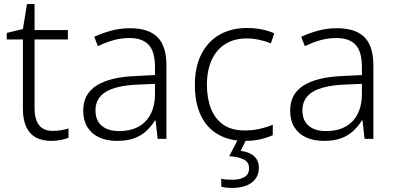

<svg xmlns="http://www.w3.org/2000/svg" viewBox="-20 -679 1928 939"><path d="M238 -39Q261 -39 281 -42.5Q301 -46 315 -51V-5Q300 1 278 5.5Q256 10 231 10Q187 10 156 -6.5Q125 -23 108.5 -58Q92 -93 92 -148V-486H13V-518L92 -537L112 -659H149V-532H312V-486H149V-151Q149 -96 170.5 -67.5Q192 -39 238 -39Z M616 -541Q706 -541 750 -497.5Q794 -454 794 -358V0H751L741 -90H738Q719 -60 694.5 -37.5Q670 -15 635.5 -2.5Q601 10 552 10Q501 10 464 -7.5Q427 -25 407 -58Q387 -91 387 -139Q387 -219 452 -260.5Q517 -302 641 -307L738 -312V-349Q738 -428 706.5 -460.5Q675 -493 614 -493Q573 -493 535 -482.5Q497 -472 459 -453L441 -499Q479 -517 523.5 -529Q568 -541 616 -541ZM648 -265Q547 -260 497 -229.5Q447 -199 447 -139Q447 -90 477.5 -64Q508 -38 562 -38Q646 -38 691.5 -85.5Q737 -133 738 -217V-269Z M1177 10Q1100 10 1045 -22.5Q990 -55 961.5 -116Q933 -177 933 -263Q933 -353 965.5 -415.5Q998 -478 1055 -510Q1112 -542 1189 -542Q1227 -542 1261 -535Q1295 -528 1321 -516L1305 -467Q1278 -478 1247 -484.5Q1216 -491 1188 -491Q1125 -491 1081.5 -463.5Q1038 -436 1015 -385Q992 -334 992 -264Q992 -198 1012 -147.5Q1032 -97 1072.5 -69Q1113 -41 1177 -41Q1217 -41 1251.5 -49Q1286 -57 1314 -69V-18Q1288 -6 1254.5 2Q1221 10 1177 10ZM1246 142Q1246 187 1211.5 213.5Q1177 240 1116 240Q1099 240 1085.5 238.5Q1072 237 1062 234V195Q1073 198 1087 199Q1101 200 1117 200Q1154 200 1176 186.5Q1198 173 1198 143Q1198 114 1172.5 101Q1147 88 1101 85L1145 0H1186L1157 59Q1183 62 1203.5 72Q1224 82 1235 99.5Q1246 117 1246 142Z M1628 -541Q1718 -541 1762 -497.5Q1806 -454 1806 -358V0H1763L1753 -90H1750Q1731 -60 1706.5 -37.5Q1682 -15 1647.5 -2.5Q1613 10 1564 10Q1513 10 1476 -7.5Q1439 -25 1419 -58Q1399 -91 1399 -139Q1399 -219 1464 -260.5Q1529 -302 1653 -307L1750 -312V-349Q1750 -428 1718.5 -460.5Q1687 -493 1626 -493Q1585 -493 1547 -482.5Q1509 -472 1471 -453L1453 -499Q1491 -517 1535.5 -529Q1580 -541 1628 -541ZM1660 -265Q1559 -260 1509 -229.5Q1459 -199 1459 -139Q1459 -90 1489.5 -64Q1520 -38 1574 -38Q1658 -38 1703.5 -85.5Q1749 -133 1750 -217V-269Z"/></svg>

Font: Noto Sans Khmer Light
Style: Regular
Weight: 300
Version: Version 2.003